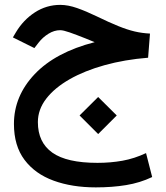

<svg xmlns="http://www.w3.org/2000/svg" viewBox="-20 -457 698 807"><path d="M377.9 -279.8Q369.6 -283.2 362.5 -286.1Q355.5 -289.1 339.8 -295.4Q299.3 -311.5 272.7 -320.8Q246.1 -330.1 232.9 -330.1Q208 -330.1 183.8 -315.2Q159.7 -300.3 142.6 -278.3L124.5 -254.9L34.2 -299.8L46.9 -321.3Q78.1 -373.5 126.7 -405Q175.3 -436.5 233.4 -436.5Q266.1 -436.5 304.2 -423.1Q342.3 -409.7 385.7 -388.7Q439 -362.8 477.1 -347.4Q515.1 -332 546.4 -324.7Q577.6 -317.4 610.4 -315.9L602.5 -214.4Q503.9 -206.5 419.7 -183.1Q335.4 -159.7 272.5 -123.8Q209.5 -87.9 174.3 -42.2Q139.2 3.4 139.2 56.2Q139.2 141.6 200 184.6Q260.7 227.5 389.6 227.5Q444.8 227.5 494.9 218.5Q544.9 209.5 593.8 186.5L619.6 287.1Q568.4 311.5 510 321Q451.7 330.6 382.8 330.6Q282.7 330.6 205.1 302.2Q127.4 273.9 83 214.8Q38.6 155.8 38.6 64Q38.6 -53.2 125.7 -145.3Q212.9 -237.3 377.9 -279.8ZM314.5 28.3 392.6 -49.3 470.7 28.3 392.6 106.4Z"/></svg>

Font: Vazir Medium FD-WOL-UI
Style: Medium-FD-WOL-UI
Weight: 500
Designer: Saber Rastikerdar
Foundry: Saber Rastikerdar
Version: Version 30.0.0